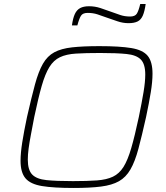

<svg xmlns="http://www.w3.org/2000/svg" viewBox="-20 -925 826 953"><path d="M345 8Q246 8 188.5 -1.5Q131 -11 106.5 -40Q82 -69 82 -127Q82 -165 90.5 -219Q99 -273 114 -344Q136 -441 153.5 -505.5Q171 -570 193 -608.5Q215 -647 249.5 -665.5Q284 -684 338 -690Q392 -696 474 -696Q574 -696 631.5 -686.5Q689 -677 713 -648Q737 -619 737 -559Q737 -520 728.5 -467.5Q720 -415 705 -344Q684 -250 667 -186.5Q650 -123 627.5 -84Q605 -45 570.5 -25.5Q536 -6 481.5 1Q427 8 345 8ZM342 -26Q413 -26 461 -29.5Q509 -33 540.5 -48Q572 -63 593 -96.5Q614 -130 631.5 -190Q649 -250 669 -344Q684 -417 692.5 -468Q701 -519 701 -555Q701 -607 679 -629.5Q657 -652 608 -657Q559 -662 477 -662Q405 -662 357 -659Q309 -656 277.5 -641Q246 -626 225 -592Q204 -558 187 -498.5Q170 -439 150 -344Q141 -296 133.5 -257Q126 -218 122 -187.5Q118 -157 118 -133Q118 -81 140 -58.5Q162 -36 211 -31Q260 -26 342 -26ZM337 -799Q342 -835 351.5 -855.5Q361 -876 378 -885Q395 -894 422 -894Q451 -894 478.5 -885Q506 -876 533 -866Q555 -858 577 -850.5Q599 -843 626 -843Q650 -843 659 -857Q668 -871 676 -905H703Q698 -869 689 -848Q680 -827 663 -818.5Q646 -810 618 -810Q590 -810 562.5 -819.5Q535 -829 506 -839Q485 -847 463 -854Q441 -861 415 -861Q391 -861 382 -847Q373 -833 364 -799Z"/></svg>

Font: Saira SemiExpanded Thin
Style: Italic
Weight: 250
Width: 6
Italic angle: -12°
Designer: Hector Gatti with collaboration of the Omnibus-Type team
Foundry: Omnibus-Type
Version: Version 1.101